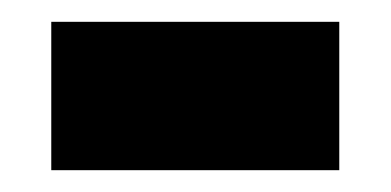

<svg xmlns="http://www.w3.org/2000/svg" viewBox="-20 -356 358 176"><path d="M27 -200V-336H291V-200Z"/></svg>

Font: Noto Sans Arabic SemCond ExtBd
Style: Regular
Weight: 800
Width: 4
Designer: Monotype Design Team, Nadine Chahine, Nizar Qandah and Khaled Hosny
Foundry: Monotype Imaging Inc.
Version: Version 2.012; ttfautohint (v1.8.4.7-5d5b)